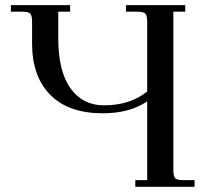

<svg xmlns="http://www.w3.org/2000/svg" viewBox="-20 -722 791 742"><path d="M22 -676.8V-702.1H251V-676.8H205.1V-575.2Q205.1 -446.8 252.4 -380.9Q299.8 -314.9 381.8 -314.9Q481.9 -314.9 548.8 -368.2V-637.2Q548.8 -662.1 541.7 -669.4Q534.7 -676.8 509.8 -676.8H466.8V-702.1H695.8V-676.8H649.9V-65.9Q649.9 -41 657 -33.4Q664.1 -25.9 689 -25.9H731.9V0H502.9V-25.9H548.8V-330.1Q481 -284.2 377 -284.2Q245.1 -284.2 174.6 -355.2Q104 -426.3 104 -553.2V-637.2Q104 -662.1 96.9 -669.4Q89.8 -676.8 64.9 -676.8Z"/></svg>

Font: Dihjauti S
Style: Bold
Weight: 700
Designer: T. Christopher White
Version: Version 3.0.0